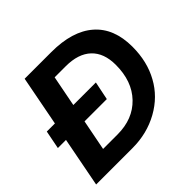

<svg xmlns="http://www.w3.org/2000/svg" viewBox="-166 -871 1054 1054"><g transform="rotate(-45 361.0 -344.0)"><path d="M151 -688H358Q521 -688 607.5 -612.5Q694 -537 694 -394Q694 -278 645 -190Q597 -102 505 -51Q413 0 300 0H18L74 -290H11L32 -397H95ZM273 -577 238 -397H413L391 -290H218L183 -111H295Q415 -111 487 -186Q559 -261 559 -388Q559 -480 507.5 -528.5Q456 -577 359 -577Z"/></g></svg>

Font: Libra Sans
Style: Bold Italic
Weight: 700
Italic angle: -12°
Foundry: Context Ltd
Version: Version 1.002